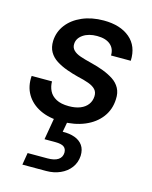

<svg xmlns="http://www.w3.org/2000/svg" viewBox="-115 -584 729 920"><g transform="rotate(15 249.0 -124.0)"><path d="M214 12Q151 12 106 -10Q61 -32 38 -71Q15 -110 19 -162H120Q120 -137 130.5 -115.5Q141 -94 165 -81Q189 -68 228 -68Q261 -68 284.5 -77.5Q308 -87 321 -104.5Q334 -122 335 -145Q336 -166 324 -179Q312 -192 288.5 -200.5Q265 -209 233 -216Q205 -223 176 -233.5Q147 -244 123.5 -259Q100 -274 87 -296.5Q74 -319 75 -351Q77 -396 104 -431.5Q131 -467 178 -487.5Q225 -508 285 -508Q367 -508 414.5 -468Q462 -428 459 -355H361Q362 -389 339 -408.5Q316 -428 273 -428Q231 -428 204 -409.5Q177 -391 176 -363Q175 -345 187 -332.5Q199 -320 222 -312Q245 -304 278 -296Q311 -288 340 -277Q369 -266 392 -251Q415 -236 427.5 -213Q440 -190 438 -158Q436 -107 407 -68.5Q378 -30 328 -9Q278 12 214 12ZM86 260 96 200H195Q229 200 247 188Q265 176 266 153Q266 133 253 124Q240 115 211 115H157L178 -7H244L232 58Q266 57 292 66.5Q318 76 332 96Q346 116 345 147Q343 181 324 206.5Q305 232 273.5 246Q242 260 204 260Z"/></g></svg>

Font: DM Sans 28pt Medium
Style: Italic
Weight: 500
Italic angle: -10°
Version: Version 4.004;gftools[0.9.30]